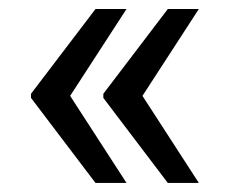

<svg xmlns="http://www.w3.org/2000/svg" viewBox="-20 -482 509 429"><path d="M262.7 -461.9 135.3 -265.6 49.3 -266.1V-272.5L193.4 -461.9ZM135.3 -270 262.7 -73.2H193.4L49.3 -263.2V-269.5ZM424.3 -461.9 296.9 -265.6 210.9 -266.1V-272.5L355 -461.9ZM296.9 -270 424.3 -73.2H355L210.9 -263.2V-269.5Z"/></svg>

Font: RobotoDEMO
Style: Regular
Weight: 400
Designer: Christian Robertson
Foundry: Google
Version: Version 2.136